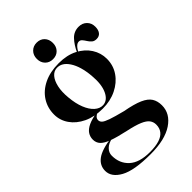

<svg xmlns="http://www.w3.org/2000/svg" viewBox="-255 -699 1032 1032"><g transform="rotate(-45 261.0 -183.0)"><path d="M310 -19Q253 -33.5 224.5 -43.5Q196 -53.5 186.5 -62.5Q177 -71.5 177 -83Q177 -94 185 -102.2Q193 -110.5 204 -114V-118Q159 -111 132.5 -98.5Q106 -86 94.5 -68.5Q83 -51 83 -29.5Q83 -5.5 98.2 11Q113.5 27.5 149 40.5Q184.5 53.5 246 67Q300 78.5 329.2 91Q358.5 103.5 370 119Q381.5 134.5 381.5 154.5Q381.5 181.5 367.2 199.5Q353 217.5 324.5 226.5Q296 235.5 253 235.5Q173 235.5 133.5 199.2Q94 163 94 104Q94 80.5 111.8 62.8Q129.5 45 163.5 38.5L162.5 33Q81 43.5 46 69.2Q11 95 11 136.5Q11 184 67 215Q123 246 248 246Q357 246 416.8 206Q476.5 166 476.5 103Q476.5 70.5 462.2 47.8Q448 25 411.8 9Q375.5 -7 310 -19ZM350 -411 358 -412Q368 -432.5 379.2 -444Q390.5 -455.5 402.5 -455.5Q413.5 -455.5 421 -446.8Q428.5 -438 435.8 -426.2Q443 -414.5 453 -405.8Q463 -397 480 -397Q500.5 -397 511.2 -410.8Q522 -424.5 522 -449Q522 -477 504 -494.8Q486 -512.5 458 -512.5Q422 -512.5 397.5 -486.8Q373 -461 354 -420ZM444 -283Q444 -327.5 419.8 -365.5Q395.5 -403.5 350.8 -426.5Q306 -449.5 244 -449.5Q178 -449.5 130.2 -426.2Q82.5 -403 56.8 -362.8Q31 -322.5 31 -272Q31 -227.5 56.8 -190.5Q82.5 -153.5 129.2 -131.2Q176 -109 239 -109Q297 -109 343.5 -131.8Q390 -154.5 417 -193.8Q444 -233 444 -283ZM218 -438.5Q258 -440.5 286.2 -397Q314.5 -353.5 321.5 -277Q328 -206.5 308.5 -164.8Q289 -123 253.5 -121Q228 -120 206 -139.8Q184 -159.5 169.5 -196Q155 -232.5 150.5 -282.5Q146 -329 153.8 -363.8Q161.5 -398.5 178.2 -418Q195 -437.5 218 -438.5ZM238 -486Q211 -486 194 -503.5Q177 -521 177 -548.5Q177 -576.5 194.2 -594Q211.5 -611.5 238 -611.5Q265.5 -611.5 282.2 -594Q299 -576.5 299 -548.5Q299 -521 282.2 -503.5Q265.5 -486 238 -486Z"/></g></svg>

Font: Fraunces 120pt SemiBold
Style: Regular
Weight: 600
Version: Version 1.000;[b76b70a41]